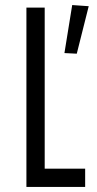

<svg xmlns="http://www.w3.org/2000/svg" viewBox="-20 -736 383 756"><path d="M84 -706H156V-72H315.3V0H84ZM264.3 -716.1 329.3 -711.6 282.3 -524.6 233.7 -527Z"/></svg>

Font: Lineal Thin
Style: Regular
Weight: 200
Designer: Created by Frank Adebiaye with contributions from Anton Moglia & Ariel Martín Pérez
Created by Frank ADEBIAYE with FontF
Foundry: Velvetyne Type Foundry
Version: Version 2.000;Glyphs 3.2 (3227)